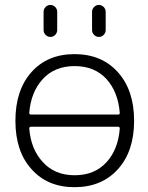

<svg xmlns="http://www.w3.org/2000/svg" viewBox="-20 -777 605 785"><path d="M99.6 -315.4Q99.6 -308.6 107.4 -308.6H462.9Q469.7 -308.6 469.7 -315.4Q462.9 -400.4 416 -453.1Q367.2 -506.8 285.2 -506.8Q203.1 -506.8 154.3 -453.1Q106.4 -400.4 99.6 -315.4ZM107.4 -258.8Q99.6 -258.8 99.6 -252Q106.4 -167 154.3 -115.2Q203.1 -60.5 285.2 -60.5Q367.2 -60.5 416 -114.3Q462.9 -166 469.7 -251Q469.7 -258.8 462.9 -258.8ZM108.4 -85.9Q43 -158.2 43 -283.2Q43 -408.2 108.4 -481.9Q173.8 -555.7 284.7 -555.7Q395.5 -555.7 461.9 -481.9Q528.3 -408.2 528.3 -283.2Q528.3 -158.2 461.9 -85Q395.5 -11.7 284.7 -11.7Q173.8 -11.7 108.4 -85.9ZM158.2 -654.3V-728.5Q158.2 -740.2 166.5 -748.5Q174.8 -756.8 186 -756.8Q197.3 -756.8 205.6 -748.5Q213.9 -740.2 213.9 -728.5V-654.3Q213.9 -642.6 205.6 -634.3Q197.3 -626 186 -626Q174.8 -626 166.5 -634.3Q158.2 -642.6 158.2 -654.3ZM356.4 -654.3V-728.5Q356.4 -740.2 364.7 -748.5Q373 -756.8 384.3 -756.8Q395.5 -756.8 403.8 -748.5Q412.1 -740.2 412.1 -728.5V-654.3Q412.1 -642.6 403.8 -634.3Q395.5 -626 384.3 -626Q373 -626 364.7 -634.3Q356.4 -642.6 356.4 -654.3Z"/></svg>

Font: irohamaru Light
Style: Regular
Weight: 200
Designer: [Source Han Sans]
Ryoko NISHIZUKA  (kana & ideographs); Paul D. Hunt (Latin, Greek & Cyrillic); Wenlong ZHANG  (bopomofo
Version: Version 1.01